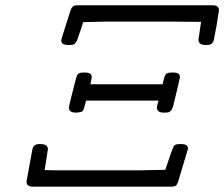

<svg xmlns="http://www.w3.org/2000/svg" viewBox="-20 -698 839 718"><path d="M79.1 -19Q79.1 -19 101.1 -139.2Q105 -159.2 126 -159.2H131.8Q158.7 -159.2 159.2 -140.1Q159.2 -140.1 147 -62L194.8 -61H500L598.1 -63Q625 -145 630.6 -152.1Q636.2 -159.2 649.9 -159.2H658.2Q683.1 -159.2 683.1 -142.1L646 -18.1Q642.1 -6.8 637 -3.4Q631.8 0 620.1 0H103Q79.1 0 79.1 -19ZM209 -546.9Q209 -551.8 244.1 -660.2Q248 -669.9 252.9 -674.1Q257.8 -678.2 270 -678.2H775.9Q798.8 -678.2 798.8 -659.2Q798.8 -656.2 790 -603L779.8 -549.8Q775.9 -529.8 754.9 -529.8H748Q722.2 -529.8 722.2 -549.8Q722.2 -551.8 731.9 -616.2L617.2 -617.2H376L291 -615.2Q287.1 -602.1 282.5 -588.6Q277.8 -575.2 275.4 -568.1Q272.9 -561 270.5 -553.5Q268.1 -545.9 266.1 -543Q264.2 -540 261.5 -536.6Q258.8 -533.2 255.9 -532Q252.9 -530.8 249.5 -530.3Q246.1 -529.8 240.2 -529.8H234.9Q209 -529.8 209 -546.9ZM237.8 -295.9Q237.8 -302.7 264.2 -404.8Q268.1 -418.9 273.9 -422.9Q279.8 -426.8 292 -426.8H297.9Q322.8 -426.8 323.2 -410.2Q323.2 -406.2 317.9 -382.8H587.9Q594.7 -413.6 599.9 -420.2Q605 -426.8 624 -426.8H627.9Q652.8 -426.8 652.8 -410.2Q652.8 -404.3 627 -298.8Q624 -289.1 618.9 -283.9Q613.8 -278.8 609.4 -277.8Q605 -276.9 596.2 -276.9H591.8Q566.9 -276.9 566.9 -295.9Q566.9 -303.7 573.2 -321.8H301.8Q293.9 -287.6 289.1 -282.7Q284.2 -277.8 264.2 -276.9H263.2Q237.8 -276.9 237.8 -295.9Z"/></svg>

Font: CMU Concrete
Style: Italic
Weight: 500
Italic angle: -14.04°
Version: Version 0.7.0